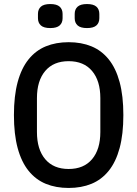

<svg xmlns="http://www.w3.org/2000/svg" viewBox="-20 -919 680 951"><path d="M320 12Q257 12 207 -8.5Q157 -29 121.5 -73Q86 -117 67.5 -185.5Q49 -254 49 -349Q49 -444 67.5 -512.5Q86 -581 121.5 -625Q157 -669 207 -689.5Q257 -710 320 -710Q383 -710 433 -689.5Q483 -669 518.5 -625Q554 -581 572.5 -512.5Q591 -444 591 -349Q591 -254 572.5 -185.5Q554 -117 518.5 -73Q483 -29 433 -8.5Q383 12 320 12ZM320 -82Q395 -82 436 -130.5Q477 -179 477 -265V-433Q477 -519 436 -567.5Q395 -616 320 -616Q245 -616 204 -567.5Q163 -519 163 -433V-265Q163 -179 204 -130.5Q245 -82 320 -82ZM229 -780Q197 -780 182.5 -793Q168 -806 168 -829V-850Q168 -873 182.5 -886Q197 -899 229 -899Q261 -899 275.5 -886Q290 -873 290 -850V-829Q290 -806 275.5 -793Q261 -780 229 -780ZM411 -780Q379 -780 364.5 -793Q350 -806 350 -829V-850Q350 -873 364.5 -886Q379 -899 411 -899Q443 -899 457.5 -886Q472 -873 472 -850V-829Q472 -806 457.5 -793Q443 -780 411 -780Z"/></svg>

Font: IBM Plex Sans Condensed Medium
Style: Regular
Weight: 500
Width: 3
Designer: Mike Abbink, Paul van der Laan, Pieter van Rosmalen
Foundry: Bold Monday
Version: Version 1.3